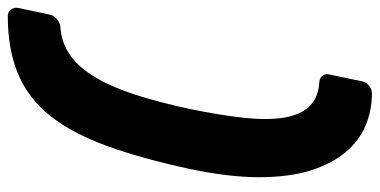

<svg xmlns="http://www.w3.org/2000/svg" viewBox="-331 -555 975 493"><g transform="rotate(90 156.5 -308.5)"><path d="M-49 159Q-59 159 -65 151.5Q-71 144 -70 134L-52 49Q-49 39 -40 32Q-31 25 -22 24Q19 22 51.5 -1Q84 -24 109 -66.5Q134 -109 153.5 -169.5Q173 -230 190 -309Q206 -387 212.5 -447.5Q219 -508 212 -550.5Q205 -593 182.5 -616Q160 -639 120 -641Q110 -642 104.5 -649Q99 -656 101 -666L119 -751Q121 -761 130 -768.5Q139 -776 149 -776Q194 -776 233 -759.5Q272 -743 301.5 -707.5Q331 -672 348 -617.5Q365 -563 365 -486Q365 -409 344 -309Q317 -184 284.5 -95Q252 -6 207.5 50Q163 106 100 132.5Q37 159 -49 159Z"/></g></svg>

Font: Rubik
Style: Bold Italic
Weight: 700
Italic angle: -12°
Designer: Hubert and Fischer
Foundry: Hubert and Fischer
Version: Version 2.300;gftools[0.9.30]